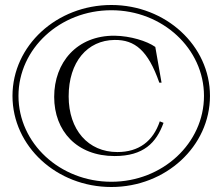

<svg xmlns="http://www.w3.org/2000/svg" viewBox="-20 -736 891 769"><path d="M426 13C644 13 821 -150 821 -352C821 -553 644 -716 426 -716C207 -716 30 -553 30 -352C30 -150 207 13 426 13ZM426 -8C220 -8 54 -162 54 -352C54 -541 220 -695 426 -695C631 -695 797 -541 797 -352C797 -162 631 -8 426 -8ZM439 -111C555 -111 606 -164 635 -244L620 -250C593 -170 536 -127 450 -127C333 -127 255 -216 255 -350C255 -488 330 -575 439 -576C520 -577 573 -534 618 -405H627L602 -548C568 -572 502 -592 439 -593C288 -594 197 -486 197 -348C197 -211 288 -111 439 -111Z"/></svg>

Font: Sprat Light
Style: Regular
Weight: 300
Designer: Ethan Nakache
Foundry: Collletttivo
Version: Version 2.000;Glyphs 3.2 (3217)